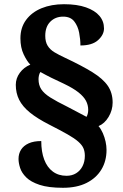

<svg xmlns="http://www.w3.org/2000/svg" viewBox="-20 -780 584 912"><path d="M279 112Q210 112 168 98Q126 84 104.5 62.5Q83 41 75.5 17.5Q68 -6 68 -25Q68 -50 80 -69Q92 -88 116 -99Q140 -110 176 -110Q176 -59 190 -22Q204 15 231 35Q258 55 296 55Q322 55 341.5 43Q361 31 372 9.5Q383 -12 383 -40Q383 -60 376.5 -75.5Q370 -91 352 -107Q334 -123 300.5 -142Q267 -161 214 -188Q157 -217 122 -245.5Q87 -274 71 -306Q55 -338 55 -377Q55 -408 74 -434Q93 -460 124 -473Q108 -489 92.5 -521.5Q77 -554 77 -598Q77 -649 104 -685.5Q131 -722 177.5 -741Q224 -760 284 -760Q346 -760 388.5 -745Q431 -730 452.5 -704.5Q474 -679 474 -645Q474 -615 446 -589.5Q418 -564 362 -564Q362 -593 356 -624.5Q350 -656 332.5 -678.5Q315 -701 280 -701Q243 -701 219 -677Q195 -653 195 -610Q195 -581 206.5 -562.5Q218 -544 239 -531.5Q260 -519 288 -506Q369 -468 419 -437Q469 -406 492 -372.5Q515 -339 515 -293Q515 -257 496 -225Q477 -193 448 -181Q460 -167 468.5 -147.5Q477 -128 481.5 -107.5Q486 -87 486 -68Q486 -15 461.5 25.5Q437 66 391 89Q345 112 279 112ZM391 -225Q394 -230 396.5 -238.5Q399 -247 399 -258Q399 -281 388.5 -301Q378 -321 353 -341Q328 -361 282 -383Q251 -397 223 -411Q195 -425 172 -438Q167 -431 165 -421.5Q163 -412 163 -404Q163 -376 176 -356Q189 -336 219 -317Q249 -298 300 -273Q335 -255 355 -244Q375 -233 391 -225Z"/></svg>

Font: Noto Serif Bengali Black
Style: Regular
Weight: 900
Version: Version 2.003